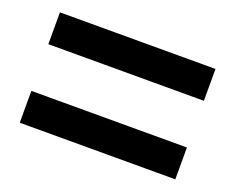

<svg xmlns="http://www.w3.org/2000/svg" viewBox="-70 -671 729 595"><g transform="rotate(20 294.5 -374.0)"><path d="M38 -556H551V-451H38ZM38 -297H551V-192H38Z"/></g></svg>

Font: SpoqaHanSans-Bold
Style: Regular
Weight: 700
Designer: [Spoqa Han Sans] Dong-huui Kim \uAE40 \uB3D9 \uD718   [Noto Sans] Ryoko NISHIZUKA \u897F \u585A \u6DBC \u5B50  (kana & i
Foundry: Spoqa (http://www.spoqa-han-sans.com)
Version: Version 2.000